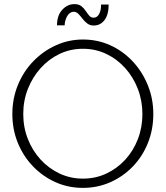

<svg xmlns="http://www.w3.org/2000/svg" viewBox="-20 -902 805 933"><path d="M725 -348Q725 -272 698.5 -206.5Q672 -141 625 -92.5Q578 -44 516 -16.5Q454 11 383 11Q311 11 249 -17Q187 -45 140 -94Q93 -143 66.5 -208Q40 -273 40 -348Q40 -423 67 -489Q94 -555 142 -604.5Q190 -654 252 -682Q314 -710 383 -710Q455 -710 517 -681.5Q579 -653 625.5 -603Q672 -553 698.5 -487.5Q725 -422 725 -348ZM672 -348Q672 -412 650 -469.5Q628 -527 588.5 -571Q549 -615 496.5 -640Q444 -665 383 -665Q322 -665 269.5 -640Q217 -615 177.5 -571Q138 -527 115.5 -470Q93 -413 93 -348Q93 -284 115 -227.5Q137 -171 176.5 -127.5Q216 -84 269 -59Q322 -34 383 -34Q444 -34 496.5 -58.5Q549 -83 588.5 -126Q628 -169 650 -226Q672 -283 672 -348ZM435 -778Q417 -778 404 -788Q391 -798 381 -811Q371 -824 361.5 -834Q352 -844 340 -845Q319 -845 307 -824.5Q295 -804 294 -779H257Q257 -827 282.5 -854.5Q308 -882 341 -882Q363 -882 375.5 -872Q388 -862 396.5 -849Q405 -836 413.5 -826Q422 -816 435 -816Q453 -816 462.5 -835.5Q472 -855 471 -880H508Q508 -831 488 -804.5Q468 -778 435 -778Z"/></svg>

Font: Kulim Park ExtraLight
Style: Regular
Weight: 275
Designer: Noponies / Dale Sattler
Foundry: Noponies
Version: Version 1.000; ttfautohint (v1.8.3)